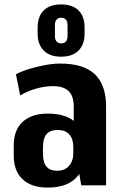

<svg xmlns="http://www.w3.org/2000/svg" viewBox="-20 -837 555 867"><path d="M313 -192V-356Q313 -403 290 -425.5Q267 -448 218 -448Q182 -448 142 -436.5Q102 -425 71 -406L52 -502Q82 -517 116.5 -527Q151 -537 186 -543.5Q221 -550 252 -550Q358 -550 408.5 -501.5Q459 -453 459 -356V0H347ZM195 10Q122 10 82 -27.5Q42 -65 42 -134V-181Q42 -249 82 -286.5Q122 -324 196 -324Q275 -324 317.5 -287.5Q360 -251 360 -182V-135Q360 -65 317 -27.5Q274 10 195 10ZM239 -66Q272 -66 291.5 -88Q311 -110 311 -145V-173Q311 -210 293 -230Q275 -250 241 -250Q206 -250 190 -231Q174 -212 174 -171V-144Q174 -104 189.5 -85Q205 -66 239 -66ZM256 -581Q205 -581 177.5 -608.5Q150 -636 150 -686V-712Q150 -763 177.5 -790Q205 -817 256 -817Q307 -817 334.5 -790Q362 -763 362 -712V-686Q362 -636 334.5 -608.5Q307 -581 256 -581ZM256 -641Q270 -641 277.5 -649.5Q285 -658 285 -675V-723Q285 -740 277.5 -748.5Q270 -757 256 -757Q243 -757 235.5 -748.5Q228 -740 228 -723V-675Q228 -658 235.5 -649.5Q243 -641 256 -641Z"/></svg>

Font: Pathway Extreme Condensed
Style: Bold
Weight: 700
Width: 3
Version: Version 1.001;gftools[0.9.26]